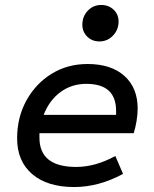

<svg xmlns="http://www.w3.org/2000/svg" viewBox="-20 -742 620 774"><path d="M279 12Q171 12 110 -40Q49 -92 49 -184Q49 -269 86.5 -337Q124 -405 188 -444.5Q252 -484 333 -484Q428 -484 481.5 -436Q535 -388 535 -304Q535 -281 530.5 -254Q526 -227 519 -205H139V-187Q139 -69 287 -69Q364 -69 445 -113L476 -41Q378 12 279 12ZM156 -279H448V-295Q448 -404 328 -404Q269 -404 224 -371Q179 -338 156 -279ZM381 -575Q351 -575 331.5 -594.5Q312 -614 312 -642Q312 -676 334 -699Q356 -722 388 -722Q418 -722 438 -703Q458 -684 458 -655Q458 -622 435.5 -598.5Q413 -575 381 -575Z"/></svg>

Font: Sometype Mono Medium
Style: Italic
Weight: 500
Italic angle: -12°
Monospace: yes
Designer: Ryoichi Tsunekawa
Foundry: Dharma Type
Version: Version 1.000; ttfautohint (v1.8.3)